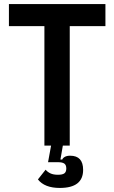

<svg xmlns="http://www.w3.org/2000/svg" viewBox="-20 -718 564 947"><path d="M275 209Q200 209 167 167L205 119Q214 130 228.5 137Q243 144 266 144Q288 144 297.5 137Q307 130 307 113Q307 96 297.5 89Q288 82 266 82H217L232 0H199V-589H24V-698H500V-589H324V0H290L278 69H287Q290 61 300 55.5Q310 50 326 50Q390 50 390 120Q390 209 275 209Z"/></svg>

Font: IBM Plex Sans Cond SmBld
Style: Regular
Weight: 600
Width: 3
Designer: Mike Abbink, Paul van der Laan, Pieter van Rosmalen
Foundry: Bold Monday
Version: Version 1.3